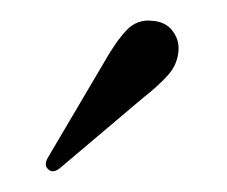

<svg xmlns="http://www.w3.org/2000/svg" viewBox="-20 -634 218 184"><path d="M79 -573Q90.5 -593.5 101 -604.8Q111.5 -616 126.5 -614Q139 -613 145.5 -604.2Q152 -595.5 151 -585Q150 -572 140.8 -561.8Q131.5 -551.5 118 -541L37 -472.5Q30 -467.5 26 -472Q21.5 -476 26.5 -484Z"/></svg>

Font: Fraunces 144pt S050 Light
Style: Regular
Weight: 300
Version: Version 1.000; ttfautohint (v1.8.3)